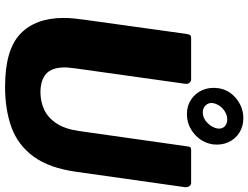

<svg xmlns="http://www.w3.org/2000/svg" viewBox="-134 -860 1003 776"><g transform="rotate(90 368.0 -471.5)"><path d="M674 -279Q659 -169 612.5 -105.5Q566 -42 494.5 -16Q423 10 330 10Q181 10 116.5 -51.5Q52 -113 52 -227Q52 -246 54 -267Q56 -288 59 -309L117 -726Q119 -736 122.5 -739Q126 -742 133 -742H301Q309 -742 314.5 -734.5Q320 -727 318 -717L256 -275Q255 -263 253.5 -252.5Q252 -242 252 -232Q252 -178 278.5 -155.5Q305 -133 352 -133Q390 -133 422.5 -148Q455 -163 478 -197.5Q501 -232 509 -289L571 -726Q572 -736 575 -739Q578 -742 586 -742H719Q727 -742 732 -734.5Q737 -727 736 -717L674 -279ZM563 -830Q556 -785 521 -755Q486 -725 440 -725Q407 -725 381.5 -742Q356 -759 343.5 -788Q331 -817 336 -852Q342 -895 377.5 -924Q413 -953 457 -953Q491 -953 516.5 -936.5Q542 -920 554.5 -892Q567 -864 563 -830ZM499 -849Q501 -867 490.5 -877.5Q480 -888 462 -888Q440 -888 420 -871Q400 -854 396 -829Q394 -812 405.5 -800.5Q417 -789 433 -789Q457 -789 476 -807.5Q495 -826 499 -849Z"/></g></svg>

Font: Libre Franklin Thin ExtraBold
Style: Italic
Weight: 800
Italic angle: -8°
Version: Version 2.000